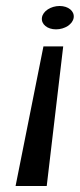

<svg xmlns="http://www.w3.org/2000/svg" viewBox="-20 -621 266 641"><path d="M120 -562C117 -540 138 -523 167 -523C196 -523 223 -540 226 -562C229 -584 208 -601 179 -601C150 -601 123 -584 120 -562ZM32 0H136L191 -466H125Z"/></svg>

Font: Charger Sport
Style: DfNrwObl
Weight: 400
Designer: Jasper
Foundry: Cannot Into Space Fonts
Version: Version 1.1